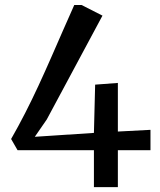

<svg xmlns="http://www.w3.org/2000/svg" viewBox="-20 -766 656 786"><path d="M364.5 0V-151H52L25.5 -197Q54.5 -247.5 82.8 -302.8Q111 -358 137.5 -415.2Q164 -472.5 189.2 -530Q214.5 -587.5 238.2 -642Q262 -696.5 284 -745.5H314L399.5 -702L171.5 -277L122.5 -206L364.5 -222L369.5 -419.5L462.5 -426.5V-227.5L596 -234.5V-151H462.5V0Z"/></svg>

Font: Merriweather 24pt Medium
Style: Regular
Weight: 500
Designer: Eben Sorkin
Foundry: Eben Sorkin
Version: Version 2.100